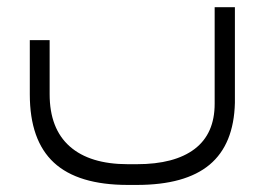

<svg xmlns="http://www.w3.org/2000/svg" viewBox="-20 -299 742 538"><path d="M638.2 -278.8V-10.7Q635.3 105.5 567.4 162.4Q499.5 219.2 363.3 219.2H338.4Q198.7 219.2 131.1 156.7Q63.5 94.2 63.5 -34.7V-186.5H119.1V-35.2Q119.1 61.5 175.5 111.3Q231.9 161.1 338.4 161.1H363.3Q469.2 161.1 525.4 118.4Q581.5 75.7 581.5 -8.3V-278.8Z"/></svg>

Font: Shabnam Thin FD-WOL
Style: Thin-FD-WOL
Weight: 100
Foundry: DejaVu fonts team - Redesigned by Saber Rastikerdar - Based on Vazir font
Version: Version 5.0.1